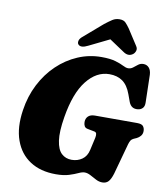

<svg xmlns="http://www.w3.org/2000/svg" viewBox="-101 -1035 979 1133"><g transform="rotate(10 388.5 -469.0)"><path d="M457 -714Q510 -714 541.5 -704.5Q573 -695 591 -685.5Q609 -676 622 -676Q638.5 -676 651.2 -686.2Q664 -696.5 677.2 -706.5Q690.5 -716.5 707.5 -716.5Q728 -716.5 741 -702.2Q754 -688 755.5 -660.5L759.5 -496Q760.5 -472 749 -460.5Q737.5 -449 721 -447.5Q682 -443 667 -481L650.5 -526Q632 -577 600 -599.8Q568 -622.5 521 -622.5Q443.5 -622.5 384.8 -548Q326 -473.5 302 -327Q287 -237.5 294.8 -184.5Q302.5 -131.5 327 -108.8Q351.5 -86 387.5 -86Q423 -86 450.2 -105Q477.5 -124 486 -163L503 -238.5Q506 -252.5 504 -262.2Q502 -272 491 -274L450 -282Q435.5 -284.5 430 -295Q424.5 -305.5 424.5 -319Q424.5 -340.5 438.2 -353.8Q452 -367 478.5 -367H731Q759 -367 768 -355.2Q777 -343.5 777 -326.5Q777 -309 767 -297.2Q757 -285.5 744.5 -279.5L726.5 -271.5Q715.5 -266.5 710.2 -258.2Q705 -250 700.5 -235L649.5 -49.5Q639 -15 625.5 -0.5Q612 14 589 14Q569.5 14 550.5 4Q531.5 -6 513 -16Q494.5 -26 477.5 -26Q462.5 -26 441.5 -16Q420.5 -6 388.8 4Q357 14 310.5 14Q218.5 14 155.8 -26.8Q93 -67.5 65.8 -143.5Q38.5 -219.5 54.5 -325Q67 -410 103.5 -481.2Q140 -552.5 194.5 -604.5Q249 -656.5 316 -685.2Q383 -714 457 -714ZM636.5 -763.5Q610 -744.5 579 -766.5L490 -826L368.5 -766.5Q326 -744.5 309.5 -763.5Q303 -770.5 305.8 -784.5Q308.5 -798.5 327.5 -813.5L437.5 -908.5Q462 -927.5 480.8 -939.8Q499.5 -952 523.5 -952Q547.5 -952 559.5 -939.8Q571.5 -927.5 585 -908.5L646.5 -813.5Q656.5 -798.5 651.5 -784.5Q646.5 -770.5 636.5 -763.5Z"/></g></svg>

Font: Fraunces 9pt S050 Black
Style: Italic
Weight: 900
Italic angle: -16°
Version: Version 1.000; ttfautohint (v1.8.3)